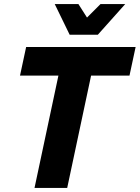

<svg xmlns="http://www.w3.org/2000/svg" viewBox="-20 -920 684 940"><path d="M78 -550 108 -690H644L614 -550H426L309 0H149L266 -550ZM248 -900H364L406 -834L472 -900H593L459 -750H321Z"/></svg>

Font: Radio Canada
Style: Bold Italic
Weight: 700
Italic angle: -12°
Designer: Charles Daoud, Etienne Aubert Bonn, Alexandre Saumier Demers, Jacques Le Bailly
Foundry: Radio-Canada
Version: Version 2.104; ttfautohint (v1.8.4.7-5d5b);gftools[0.9.28.de